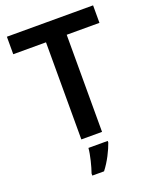

<svg xmlns="http://www.w3.org/2000/svg" viewBox="-168 -809 906 1124"><g transform="rotate(-20 284.5 -246.5)"><path d="M349 0V-605H553V-714H16V-605H220V0ZM362 71V61H242C239 102 221 172 208 208V221H281C318 174 347 114 362 71Z"/></g></svg>

Font: Noto Sans Myanmar UI SemiBold
Style: Regular
Weight: 600
Designer: Monotype Design Team
Foundry: Monotype Imaging Inc.
Version: Version 2.103